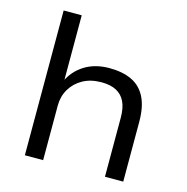

<svg xmlns="http://www.w3.org/2000/svg" viewBox="-104 -804 878 903"><g transform="rotate(15 334.5 -352.5)"><path d="M96 0V-705H184V-381H179Q204 -436 254.5 -467.5Q305 -499 375 -499Q439 -499 483.5 -478Q528 -457 551.5 -411Q575 -365 575 -291V0H486V-287Q486 -335 471.5 -365Q457 -395 428.5 -410Q400 -425 356 -425Q304 -425 266 -404Q228 -383 206.5 -347Q185 -311 185 -266V0Z"/></g></svg>

Font: Nunito Sans 10pt SemiExpanded
Style: Regular
Weight: 400
Width: 6
Designer: Vernon Adams
Foundry: Vernon Adams
Version: Version 3.101;gftools[0.9.27]